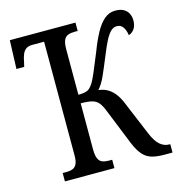

<svg xmlns="http://www.w3.org/2000/svg" viewBox="-107 -815 854 910"><g transform="rotate(-15 320.0 -360.0)"><path d="M100 0V-41H118Q137 -41 149.5 -46Q162 -51 169 -65Q176 -79 176 -107V-665H118Q99 -665 87.5 -657Q76 -649 69.5 -633.5Q63 -618 59 -595L54 -574H16L21 -714H343V-673H328Q309 -673 295.5 -668Q282 -663 275 -648Q268 -633 268 -601V-380Q291 -380 303.5 -383.5Q316 -387 323.5 -394Q331 -401 338 -411Q349 -427 365 -465Q381 -503 403 -557Q422 -607 442 -643.5Q462 -680 485.5 -700Q509 -720 539 -720Q564 -720 579.5 -711.5Q595 -703 603 -688Q611 -673 611 -654Q611 -628 600 -612Q589 -596 572 -591Q569 -614 558.5 -630.5Q548 -647 527 -647Q511 -647 497.5 -634Q484 -621 470.5 -595Q457 -569 441 -529Q416 -468 400.5 -433.5Q385 -399 365 -377Q392 -374 412 -361.5Q432 -349 447 -328Q462 -307 474 -276L540 -118Q557 -77 577.5 -59Q598 -41 624 -41H628V0H589Q551 0 526 -7.5Q501 -15 483 -35.5Q465 -56 449 -94L379 -268Q368 -297 356 -312Q344 -327 324 -332.5Q304 -338 268 -338V-113Q268 -82 275 -66.5Q282 -51 295.5 -46Q309 -41 328 -41H343V0Z"/></g></svg>

Font: Noto Serif ExtraCondensed
Style: Regular
Weight: 400
Width: 2
Designer: Monotype Design Team
Foundry: Monotype Imaging Inc.
Version: Version 2.013